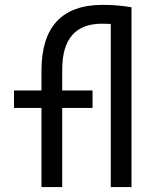

<svg xmlns="http://www.w3.org/2000/svg" viewBox="-20 -762 626 782"><path d="M148.9 0V-322.3H37.1V-393.6H148.9V-473.6Q148.9 -742.2 398.4 -742.2Q459 -742.2 515.6 -732.4V0H431.2V-664.6Q413.1 -665.5 395.5 -665.5Q233.4 -665.5 233.4 -478.5V-393.6H356.9V-322.3H233.4V0Z"/></svg>

Font: Cascadia Code PL SemiLight
Style: Regular
Weight: 350
Monospace: yes
Designer: Aaron Bell
Foundry: Saja Typeworks
Version: Version 2404.023; ttfautohint (v1.8.4)